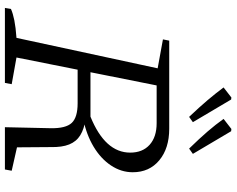

<svg xmlns="http://www.w3.org/2000/svg" viewBox="-108 -832 940 763"><g transform="rotate(90 361.5 -450.0)"><path d="M11 0 15 -24Q33 -32 60.5 -37.5Q88 -43 130 -46L251 -607L136 -628L141 -653H491Q569 -653 616.5 -613.5Q664 -574 664 -508Q664 -462 637 -421.5Q610 -381 562.5 -352.5Q515 -324 452 -311L451 -321Q492 -315 517 -299.5Q542 -284 553.5 -255.5Q565 -227 564 -182L565 -48L658 -27L653 0H485L489 -182Q490 -242 468 -265.5Q446 -289 390 -289H226L235 -340H443Q586 -398 586 -498Q586 -547 555 -575Q524 -603 469 -603H319L208 -46L314 -27L309 0ZM444 -732Q405 -773 377.5 -805.5Q350 -838 327 -869L367 -900L375 -899L465 -747ZM570 -732Q530 -773 502 -805.5Q474 -838 452 -869L492 -900L501 -899L591 -747Z"/></g></svg>

Font: Piazzolla Thin Light
Style: Italic
Weight: 300
Italic angle: -11.3°
Version: Version 2.005